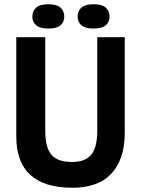

<svg xmlns="http://www.w3.org/2000/svg" viewBox="-20 -876 667 908"><path d="M57 0ZM440 -700H570V-248Q570 -180 552 -131Q534 -82 502 -50Q470 -18 424 -3Q378 12 323 12Q57 12 57 -231V-700H194V-258Q194 -217 201.5 -188.5Q209 -160 225 -142.5Q241 -125 265 -117.5Q289 -110 321 -110Q384 -110 412 -145Q440 -180 440 -258ZM133 -798Q133 -824 151 -840Q169 -856 209 -856Q248 -856 266 -840Q284 -824 284 -798Q284 -772 266 -756.5Q248 -741 209 -741Q169 -741 151 -756.5Q133 -772 133 -798ZM347 -798Q347 -824 365 -840Q383 -856 422 -856Q462 -856 480 -840Q498 -824 498 -798Q498 -772 480 -756.5Q462 -741 422 -741Q383 -741 365 -756.5Q347 -772 347 -798Z"/></svg>

Font: PT Sans
Style: Bold
Weight: 700
Version: Version 2.003W OFL; ttfautohint (v1.6)